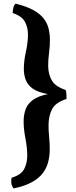

<svg xmlns="http://www.w3.org/2000/svg" viewBox="-20 -769 425 1067"><path d="M55.4 278.2Q45 264.4 43 249.2Q41 234 44.6 218.6Q97.6 203.2 114.8 169.4Q132 135.6 131.4 93.2Q130.8 48 120.8 -2.6Q110.8 -53.2 111.4 -99.8Q112 -134 123.1 -163.4Q134.2 -192.8 163.7 -214.2Q193.2 -235.6 246.6 -246Q191.8 -255.6 162.8 -275.9Q133.8 -296.2 123.1 -324.7Q112.4 -353.2 112.4 -386.4Q112.8 -431.6 123.8 -481Q134.8 -530.4 135.4 -574.8Q136 -615.2 118.8 -647.4Q101.6 -679.6 50.6 -696.6Q50.6 -710.2 54 -725.1Q57.4 -740 66.8 -748.8Q127.4 -734 165.1 -713Q202.8 -692 222.4 -666.7Q242 -641.4 249.4 -612.4Q256.8 -583.4 257.4 -552.6Q258 -514.2 252.6 -475.1Q247.2 -436 247.8 -400.6Q248.4 -357.2 267.5 -322.8Q286.6 -288.4 344.6 -269Q348.6 -260 349.1 -244Q349.6 -228 349.6 -219Q288.6 -199.6 269.5 -162.4Q250.4 -125.2 249.8 -77.4Q249.2 -43.4 253.1 -6.6Q257 30.2 256.4 66.6Q255.8 99.8 247.5 132.1Q239.2 164.4 218 192.9Q196.8 221.4 157.3 243.3Q117.8 265.2 55.4 278.2Z"/></svg>

Font: Vollkorn
Style: Regular
Weight: 400
Designer: Friedrich Althausen
Foundry: Friedrich Althausen
Version: Version 4.104